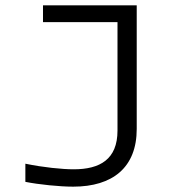

<svg xmlns="http://www.w3.org/2000/svg" viewBox="-20 -690 640 719"><path d="M256 -56C214 -56 142 -63 75 -77V-9C125 1 203 9 254 9C402 9 492 -63 492 -207V-670H141V-607H420V-201C420 -93 354 -56 256 -56Z"/></svg>

Font: LT Wave Mono Light
Style: Regular
Weight: 300
Designer: Daniel Lyons
Version: Version 2.5 (Glyphs App)